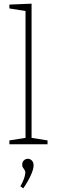

<svg xmlns="http://www.w3.org/2000/svg" viewBox="-20 -786 310 1046"><path d="M152 -766V-35L239 -21V0H31V-21L119 -35V-726L31 -740V-761ZM91 229Q105 205 111.5 185Q118 165 118 154Q118 148 115.5 143Q113 138 110 134Q109 133 105 127Q101 121 101 111Q101 97 110 88Q119 79 132 79Q144 79 153.5 88.5Q163 98 163 115Q163 135 148.5 167.5Q134 200 107 240Z"/></svg>

Font: Bitter Pro ExtraLight
Style: Regular
Weight: 275
Designer: Sol Matas, and Bitter project Authors
Foundry: Sol Matas
Version: Version 1.010